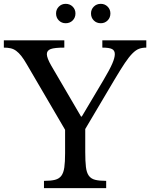

<svg xmlns="http://www.w3.org/2000/svg" viewBox="-25 -980 782 1000"><path d="M114 -646Q99 -672 86 -688.5Q73 -705 59.5 -715Q46 -725 30.5 -728.5Q15 -732 -5 -732V-770H310V-732Q259 -732 239 -724.5Q219 -717 219 -698Q219 -678 242 -638L397 -373H401L514 -563Q546 -617 559.5 -648Q573 -679 573 -698Q573 -717 558.5 -724.5Q544 -732 508 -732V-770H737V-732Q716 -732 699.5 -726Q683 -720 665 -702Q647 -684 625.5 -652Q604 -620 573 -568L419 -308V-189Q419 -140 422.5 -110.5Q426 -81 437.5 -65Q449 -49 470.5 -43.5Q492 -38 528 -38V0H204V-38Q240 -38 261.5 -43.5Q283 -49 294.5 -64.5Q306 -80 310 -108Q314 -136 314 -182V-304ZM267 -910Q267 -931 281.5 -945.5Q296 -960 317 -960Q339 -960 353.5 -945.5Q368 -931 368 -910Q368 -888 353.5 -873.5Q339 -859 317 -859Q296 -859 281.5 -873.5Q267 -888 267 -910ZM449 -910Q449 -931 463.5 -945.5Q478 -960 500 -960Q521 -960 535.5 -945.5Q550 -931 550 -910Q550 -888 535.5 -873.5Q521 -859 500 -859Q478 -859 463.5 -873.5Q449 -888 449 -910Z"/></svg>

Font: SVN-Libre Baskerville
Style: Regular
Weight: 400
Designer: Pablo Impallari, Rodrigo Fuenzalida
Foundry: Pablo Impallari, Rodrigo Fuenzalida
Version: Version 1.000; ttfautohint (v1.8.4)